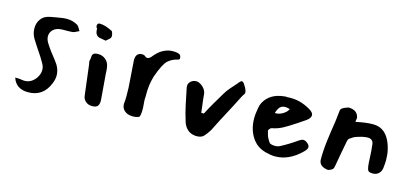

<svg xmlns="http://www.w3.org/2000/svg" viewBox="-52 -893 2724 1269"><g transform="rotate(15 1309.5 -258.5)"><path d="M167 22Q83 22 60 -50Q68 -50 81.5 -49.5Q95 -49 104 -47Q111 -46 116 -45.5Q121 -45 124 -45Q169 -45 199 -85Q220 -114 220 -144Q220 -164 210 -183Q199 -203 185.5 -224.5Q172 -246 156 -269Q146 -285 136 -299.5Q126 -314 118 -328Q98 -360 98 -399Q98 -435 118.5 -462.5Q139 -490 179 -497L211 -503Q237 -508 256.5 -510.5Q276 -513 289 -513Q331 -513 365 -493Q372 -488 379.5 -475.5Q387 -463 391 -456Q387 -455 382.5 -452.5Q378 -450 372 -447Q365 -443 360 -441.5Q355 -440 350 -439Q343 -438 332.5 -437.5Q322 -437 308 -437Q295 -437 284.5 -437Q274 -437 267 -436Q235 -433 216.5 -414.5Q198 -396 198 -370Q198 -350 210 -329Q236 -286 285 -226Q321 -181 321 -133Q321 -107 309 -78Q269 22 167 22Z M575 -440 535 -447Q498 -453 499 -502Q491 -510 491 -521Q491 -528 495 -533.5Q499 -539 508 -539Q544 -539 593 -514Q599 -513 603.5 -497.5Q608 -482 605 -472Q604 -465 593 -456Q580 -446 575 -440ZM599 1Q574 1 556.5 -13Q539 -27 535 -49L509 -261L505 -280Q510 -301 510 -312Q510 -326 518.5 -334Q527 -342 551 -342Q579 -342 600.5 -324.5Q622 -307 627 -279Q630 -265 631 -248Q632 -231 632 -226L646 -55Q648 -28 638 -13.5Q628 1 599 1Z M876 -3Q858 -3 843 -8Q799 -25 799 -69Q799 -78 800 -81Q801 -88 801.5 -98Q802 -108 802 -121L801 -179L789 -350L788 -364Q788 -416 832 -416Q844 -416 852 -409Q860 -401 867 -401Q881 -401 893 -414Q904 -428 917 -441Q937 -462 965 -475Q993 -488 1022 -488Q1051 -488 1066 -481Q1072 -479 1076 -470.5Q1080 -462 1079.5 -454Q1079 -446 1069 -443Q1032 -436 1003 -411Q975 -386 942 -292Q933 -261 928.5 -229Q924 -197 925 -148Q924 -146 924 -142.5Q924 -139 924 -135Q924 -128 924.5 -119.5Q925 -111 926 -100Q927 -89 927.5 -80.5Q928 -72 928 -67Q928 -18 918 -11Q900 -3 876 -3Z M1311 14Q1274 11 1252 -11Q1230 -33 1222 -65Q1206 -115 1194.5 -170Q1183 -225 1172 -279Q1167 -305 1185 -321.5Q1203 -338 1229 -336Q1253 -331 1272 -311.5Q1291 -292 1294 -268Q1296 -236 1300.5 -205.5Q1305 -175 1308 -143H1326Q1347 -184 1370.5 -224Q1394 -264 1418 -304Q1432 -328 1451.5 -349.5Q1471 -371 1490 -393Q1495 -401 1505.5 -410.5Q1516 -420 1529 -404Q1537 -393 1544 -380Q1551 -367 1554 -354Q1557 -343 1549 -332.5Q1541 -322 1536 -311Q1504 -247 1468.5 -181Q1433 -115 1401 -50Q1385 -24 1367 -4Q1349 16 1311 14Z M1851 9Q1838 9 1822 6.5Q1806 4 1787 -1Q1723 -18 1689 -72.5Q1655 -127 1655 -198Q1655 -221 1658 -240Q1659 -247 1662.5 -269.5Q1666 -292 1674 -307Q1712 -380 1809 -390Q1814 -391 1817.5 -391Q1821 -391 1824 -391Q1827 -390 1830 -390Q1833 -390 1835 -390Q1839 -391 1844 -391Q1849 -391 1856 -391Q1924 -391 1990 -352Q2021 -334 2019 -314Q2018 -295 1989 -275L1937 -240Q1889 -208 1855.5 -190Q1822 -172 1782 -165Q1776 -163 1769.5 -154.5Q1763 -146 1764 -142Q1765 -139 1767 -133Q1769 -127 1771 -118Q1775 -99 1798 -66Q1810 -59 1828 -58Q1849 -57 1865 -64Q1894 -79 1922.5 -96.5Q1951 -114 1979 -134Q1996 -145 2007 -145Q2023 -145 2039 -129Q2051 -119 2051 -106Q2051 -93 2032 -74Q1948 10 1851 9ZM1778 -268Q1802 -265 1829.5 -280.5Q1857 -296 1867 -318Q1849 -324 1835 -324Q1812 -324 1799 -310Q1786 -296 1778 -268Z M2215 5Q2153 -2 2151 -48Q2150 -106 2160 -185Q2164 -214 2167 -237Q2170 -260 2173 -277Q2175 -294 2179 -316L2185 -369Q2187 -385 2188 -394.5Q2189 -404 2199 -411.5Q2209 -419 2239 -429Q2300 -429 2311 -379V-377Q2311 -374 2310.5 -370.5Q2310 -367 2309 -362Q2307 -350 2308 -349Q2377 -364 2425 -364Q2501 -364 2538 -292Q2569 -231 2569 -157Q2569 -147 2568 -133.5Q2567 -120 2565 -102Q2562 -78 2546 -63.5Q2530 -49 2508 -49Q2493 -49 2483.5 -52Q2474 -55 2469.5 -68.5Q2465 -82 2463 -112L2462 -133Q2461 -163 2459 -189Q2457 -215 2454 -237Q2449 -270 2413 -270Q2405 -270 2395.5 -268.5Q2386 -267 2375 -265Q2353 -259 2341 -255Q2329 -251 2320 -246Q2311 -241 2296 -230Q2289 -225 2286 -210Q2283 -195 2283 -193Q2276 -161 2269.5 -122.5Q2263 -84 2255 -40Q2254 -38 2253.5 -33.5Q2253 -29 2251 -21Q2248 -5 2215 5Z"/></g></svg>

Font: Mansalva
Style: Regular
Weight: 400
Designer: Carolina Short
Foundry: Carolina Short
Version: Version 2.112; ttfautohint (v1.8.4.7-5d5b)